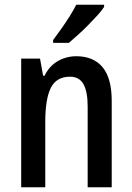

<svg xmlns="http://www.w3.org/2000/svg" viewBox="-20 -786 556 806"><path d="M300 -550Q372 -550 410.5 -504Q449 -458 449 -362V0H348V-339Q348 -401 330.5 -432.5Q313 -464 274 -464Q217 -464 193.5 -417.5Q170 -371 170 -273V0H69V-540H148L161 -468H167Q180 -495 200 -513Q220 -531 246 -540.5Q272 -550 300 -550ZM417 -757Q407 -741 388.5 -721Q370 -701 349 -679.5Q328 -658 306.5 -639Q285 -620 269 -606H203V-618Q221 -642 239 -667.5Q257 -693 273 -718.5Q289 -744 300 -766H417Z"/></svg>

Font: Noto Sans Bengali Condensed Medium
Style: Regular
Weight: 500
Width: 3
Designer: Jelle Bosma - Monotype Design Team
Foundry: Monotype Imaging Inc.
Version: Version 2.003